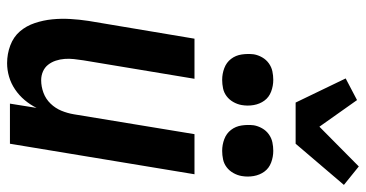

<svg xmlns="http://www.w3.org/2000/svg" viewBox="-265 -758 1031 541"><g transform="rotate(90 250.5 -487.5)"><path d="M158 8Q132 8 108 -1Q84 -10 68.5 -28Q53 -46 45 -70Q37 -94 34.5 -119Q32 -144 33.5 -170Q35 -196 39 -222L89 -520H202L150 -207Q148 -194 146.5 -180.5Q145 -167 146 -154Q147 -141 151 -129Q155 -117 162.5 -107.5Q170 -98 181.5 -93Q193 -88 206 -88Q224 -88 241.5 -94.5Q259 -101 272 -114.5Q285 -128 292 -145Q299 -162 302 -180L358 -520H471L385 0H272L284 -75Q275 -57 262 -41.5Q249 -26 232 -14.5Q215 -3 196 2.5Q177 8 158 8ZM405 -598Q388 -598 372 -604Q356 -610 346 -623Q336 -636 333.5 -653Q331 -670 333 -687Q335 -699 341.5 -710.5Q348 -722 358.5 -729.5Q369 -737 381 -739.5Q393 -742 405 -742Q422 -742 438 -736Q454 -730 463.5 -717Q473 -704 476 -687Q479 -670 476 -653Q474 -641 467.5 -629.5Q461 -618 451 -610.5Q441 -603 429 -600.5Q417 -598 405 -598ZM205 -598Q188 -598 172 -604Q156 -610 146 -623Q136 -636 133.5 -653Q131 -670 133 -687Q135 -699 141.5 -710.5Q148 -722 158.5 -729.5Q169 -737 181 -739.5Q193 -742 205 -742Q222 -742 238 -736Q254 -730 263.5 -717Q273 -704 276 -687Q279 -670 276 -653Q274 -641 267.5 -629.5Q261 -618 251 -610.5Q241 -603 229 -600.5Q217 -598 205 -598ZM269 -805 201 -946 262 -978 337 -872 449 -983 501 -941 385 -805Z"/></g></svg>

Font: Iosevka Oblique
Style: Bold
Weight: 700
Italic angle: -9°
Monospace: yes
Designer: Belleve Invis
Foundry: Belleve Invis
Version: Version 32.5.0; ttfautohint (v1.8.4)